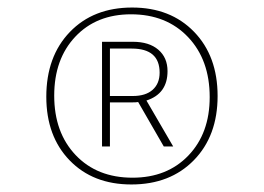

<svg xmlns="http://www.w3.org/2000/svg" viewBox="-20 -769 701 510"><path d="M329 -279Q227 -279 165 -343Q103 -407 103 -512Q103 -619 165.5 -684Q228 -749 331 -749Q433 -749 495.5 -684.5Q558 -620 558 -514Q558 -408 495 -343.5Q432 -279 329 -279ZM332 -297Q424 -297 480.5 -356Q537 -415 537 -511Q537 -610 479.5 -670.5Q422 -731 328 -731Q236 -731 180 -671.5Q124 -612 124 -515Q124 -417 181 -357Q238 -297 332 -297ZM251 -380V-658H333Q376 -658 400.5 -637Q425 -616 425 -580Q425 -520 369 -502L440 -380H415L347 -498Q342 -497 330 -497H272V-380ZM330 -640H272V-514H333Q367 -514 385.5 -530.5Q404 -547 404 -576Q404 -640 330 -640Z"/></svg>

Font: Cantarell Thin
Style: Regular
Weight: 100
Designer: Dave Crossland, Nikolaus Waxweiler, Florian Fecher, Jacques Le Bailly, Eben Sorkin, Alexei Vanyashin, Alexios Zavras, Em
Version: Version 0.303